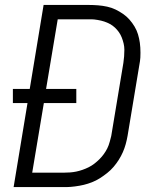

<svg xmlns="http://www.w3.org/2000/svg" viewBox="-20 -755 640 775"><path d="M35 0 91 -339H32V-396H100L156 -735H339Q357 -735 376 -733.5Q395 -732 413 -728Q431 -724 446.5 -716.5Q462 -709 476.5 -699Q491 -689 502.5 -676Q514 -663 523 -648Q532 -633 537 -616.5Q542 -600 544.5 -582Q547 -564 547 -542Q547 -520 545 -508L495 -207Q492 -190 487.5 -173.5Q483 -157 476 -141Q469 -125 459.5 -110Q450 -95 438.5 -81.5Q427 -68 412.5 -56.5Q398 -45 383 -35.5Q368 -26 351.5 -19.5Q335 -13 318.5 -9Q302 -5 282.5 -2.5Q263 0 252 0ZM110 -58H237Q250 -58 263 -59Q276 -60 288 -62.5Q300 -65 313 -69.5Q326 -74 338 -80Q350 -86 361 -94.5Q372 -103 381.5 -112.5Q391 -122 399 -133Q407 -144 413 -156Q419 -168 423 -183Q427 -198 429 -206L478 -501Q480 -514 481 -527.5Q482 -541 482 -554Q482 -567 479 -579.5Q476 -592 471.5 -603.5Q467 -615 460 -625Q453 -635 444 -643.5Q435 -652 424 -658Q413 -664 401 -668Q389 -672 374 -674.5Q359 -677 351 -677H213L166 -396H288V-339H157Z"/></svg>

Font: Iosevka Aile Light
Style: Italic
Weight: 300
Italic angle: -9°
Designer: Belleve Invis
Foundry: Belleve Invis
Version: Version 31.1.0; ttfautohint (v1.8.4)